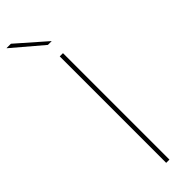

<svg xmlns="http://www.w3.org/2000/svg" viewBox="-323 -819 815 815"><g transform="rotate(-45 84.0 -412.0)"><path d="M113.5 0H94V-639H113.5ZM-14.5 -823.5 115.5 -709.5V-709H93L-40.5 -822.5V-823.5Z"/></g></svg>

Font: Anek Bangla Thin
Style: Regular
Weight: 250
Designer: Sulekha Rajkumar (Bangla), Yesha Goshar (Latin)
Foundry: Ek Type
Version: Version 1.003